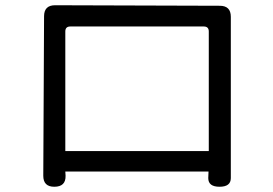

<svg xmlns="http://www.w3.org/2000/svg" viewBox="-20 -705 1040 732"><path d="M229 -51 230 -35Q231 7 187 7Q145 7 145 -35L148 -643Q148 -685 190 -685L818 -683Q860 -683 860 -641V-26Q860 7 817 7Q774 7 774 -26L775 -51ZM248 -604Q229 -604 229 -585V-129H776V-585Q776 -604 757 -604Z"/></svg>

Font: Swei Gothic CJK TC Regular
Style: Regular
Weight: 400
Version: Version 2.129